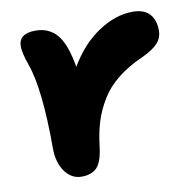

<svg xmlns="http://www.w3.org/2000/svg" viewBox="-65 -567 667 660"><g transform="rotate(-10 268.5 -237.0)"><path d="M168.9 26.9Q133.3 26.9 110.6 -4.9Q87.9 -36.6 87.9 -86.9Q87.9 -293.5 55.2 -384.8Q40 -427.2 40 -450.2Q40 -495.1 99.1 -495.1Q145.5 -495.1 173.8 -462.2Q202.1 -429.2 215.8 -348.1Q258.8 -421.4 319.1 -461.2Q379.4 -501 439 -501Q478.5 -501 497.8 -480Q517.1 -459 517.1 -421.9Q517.1 -396.5 500.5 -378.2Q483.9 -359.9 445.8 -341.8Q394 -319.3 356.9 -289.6Q319.8 -259.8 297.9 -223.4Q275.9 -187 264.2 -149.2Q252.4 -111.3 247.1 -64Q240.7 -11.2 222.2 7.8Q203.6 26.9 168.9 26.9Z"/></g></svg>

Font: Shantell Sans Bouncy
Style: Bold
Weight: 700
Designer: Stephen Nixon, Anya Danilova, Shantell Martin
Foundry: Arrow Type
Version: Version 1.006;[9816181b4]